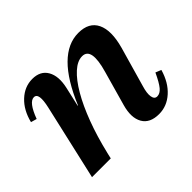

<svg xmlns="http://www.w3.org/2000/svg" viewBox="-119 -675 861 861"><g transform="rotate(-45 312.0 -244.0)"><path d="M455 13Q397 13 375 -25.5Q353 -64 371 -128L417 -291Q453 -415 394 -415Q364 -415 332.5 -386.5Q301 -358 271 -306.5Q241 -255 214.5 -184.5Q188 -114 168 -30H118L163 -272H225Q321 -501 456 -501Q523 -501 546.5 -452.5Q570 -404 546 -317L492 -128Q481 -92 484.5 -70.5Q488 -49 505 -49Q523 -49 538.5 -67.5Q554 -86 575 -131L602 -120Q584 -58 544.5 -22.5Q505 13 455 13ZM42 0 124 -359Q133 -398 130 -418Q127 -438 111 -438Q80 -438 51 -360L23 -368Q38 -429 76.5 -465Q115 -501 164 -501Q215 -501 236.5 -463.5Q258 -426 244 -364L161 0Z"/></g></svg>

Font: Platypi Light Medium
Style: Italic
Weight: 500
Italic angle: -13°
Version: Version 1.200